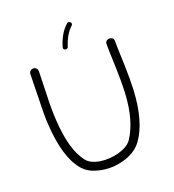

<svg xmlns="http://www.w3.org/2000/svg" viewBox="-154 -998 1005 1112"><g transform="rotate(-20 348.0 -442.0)"><path d="M406 -875Q416 -865 405 -854Q386 -837 370 -810.5Q354 -784 342 -746Q340 -740 334.5 -738Q329 -736 323.5 -737.5Q318 -739 315 -743.5Q312 -748 314 -756Q338 -835 385 -876Q396 -885 406 -875ZM615 -383Q605 -189 532 -89Q505 -52 458 -30.5Q411 -9 354 -5Q300 -2 249.5 -17.5Q199 -33 169 -69Q94 -159 82 -366Q80 -394 80 -435Q80 -476 82 -531Q85 -663 85 -672Q85 -683 92 -690Q98 -696 106 -697.5Q114 -699 121 -696Q128 -693 132.5 -687Q137 -681 137 -672Q137 -666 136 -630.5Q135 -595 133 -529Q131 -481 131.5 -441Q132 -401 134 -369Q140 -275 158.5 -210Q177 -145 209 -103Q222 -85 244.5 -74.5Q267 -64 294 -60Q321 -56 350.5 -58Q380 -60 407 -67.5Q434 -75 456 -88Q478 -101 490 -119Q520 -164 539 -229Q558 -294 563 -385Q566 -446 563 -540Q560 -604 559.5 -640Q559 -676 559 -685Q559 -698 567 -704Q575 -710 585 -710Q595 -710 603 -704Q611 -698 611 -685Q611 -677 611.5 -641Q612 -605 615 -541Q618 -446 615 -383Z"/></g></svg>

Font: Wynona
Style: Regular
Weight: 400
Italic angle: -12°
Designer: Kanati
Foundry: Kanati and Michael Everson
Version: Version 2.000